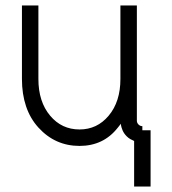

<svg xmlns="http://www.w3.org/2000/svg" viewBox="-20 -520 628 700"><path d="M60 -500V-232Q60 -177 75 -132.5Q90 -88 120 -55Q181 12 270 12Q357 12 409 -54Q412 -58 415 -61.5Q418 -65 420 -69Q422 -56 427 -44.5Q432 -33 442 -23Q448 -17 455 -13Q462 -9 469 -6V160H529V-45H499V-60Q491 -60 485 -66Q479 -72 479 -80V-500H419V-232Q419 -149 376 -98Q334 -48 270 -48Q205 -48 163 -98Q120 -149 120 -232V-500Z"/></svg>

Font: Unageo
Style: Light
Weight: 300
Designer: Richard Sepsi
Foundry: Richard Sepsi
Version: Version 2.000